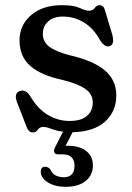

<svg xmlns="http://www.w3.org/2000/svg" viewBox="-20 -501 510 742"><path d="M223 -437Q187 -437 166.2 -418.2Q145.5 -399.5 145.5 -370.5Q145.5 -339.5 170 -320.8Q194.5 -302 247.5 -288Q341.5 -266.5 385.5 -228.8Q429.5 -191 429.5 -132.5Q429.5 -71 386.5 -31.5Q343.5 8 260.5 10L233.5 62.5Q238.5 62.5 244 62.5Q288 62.5 313.5 82.8Q339 103 339 138.5Q339 176 311 198.5Q283 221 234 221Q192.5 221 165.5 204.2Q138.5 187.5 137.5 163.5Q137 143.5 154.5 143.5Q166.5 143 175 154.5Q181.5 170.5 195.5 177.2Q209.5 184 226.5 184Q268 184 268 138.5Q268 119 256.8 107.2Q245.5 95.5 223 95.5H205.5Q193 95.5 190 88Q187 80.5 192 70L223.5 8Q196 4 177.8 -3.2Q159.5 -10.5 147.5 -10.5Q133 -10.5 126.2 0.2Q119.5 11 106.5 11Q90.5 11 82 -12.5L46 -105.5Q32.5 -141 56.5 -149Q78 -156.5 94.5 -133Q125 -80.5 164.8 -57Q204.5 -33.5 248.5 -33.5Q294.5 -33.5 316.5 -53.5Q338.5 -73.5 338.5 -105Q338.5 -136.5 311 -156.5Q283.5 -176.5 224 -191.5Q139 -209.5 97.2 -246Q55.5 -282.5 55.5 -345.5Q55.5 -404 100.2 -442.5Q145 -481 219 -481Q265 -481 288 -470.2Q311 -459.5 324 -459.5Q338.5 -459.5 346 -470.2Q353.5 -481 365 -481Q381 -481 386 -460L413.5 -368.5Q418 -352.5 416.8 -339.5Q415.5 -326.5 403 -322.5Q384.5 -317 366.5 -346Q341 -392.5 303.5 -414.8Q266 -437 223 -437Z"/></svg>

Font: Fraunces 9pt Soft
Style: Regular
Weight: 400
Version: Version 1.000;[0bf87f6ff]